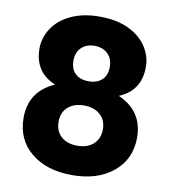

<svg xmlns="http://www.w3.org/2000/svg" viewBox="-84 -818 814 907"><g transform="rotate(10 322.5 -365.0)"><path d="M321.8 15.1Q199.2 15.1 124.5 -46.6Q49.8 -108.4 49.8 -212.9Q49.8 -339.4 168.9 -392.1Q66.9 -434.6 66.9 -547.9Q66.9 -598.1 96.2 -644Q126.5 -690.9 184.6 -718Q242.7 -745.1 321.8 -745.1Q404.8 -745.1 462.9 -716.8Q518.6 -689.5 547.9 -644.8Q577.1 -600.1 577.1 -547.9Q577.1 -434.6 475.1 -392.1Q594.2 -339.4 594.2 -212.9Q594.2 -108.9 519 -46.9Q443.8 15.1 321.8 15.1ZM428.2 -223.1Q428.2 -267.6 398.9 -293.2Q369.6 -318.8 321.8 -318.8Q273.9 -318.8 244.9 -293.2Q215.8 -267.6 215.8 -223.1Q215.8 -178.2 244.4 -152.1Q272.9 -126 321.8 -126Q370.6 -126 399.4 -152.1Q428.2 -178.2 428.2 -223.1ZM409.2 -519Q409.2 -558.6 385 -581.8Q360.8 -605 321.8 -605Q282.7 -605 258.8 -581.8Q234.9 -558.6 234.9 -519Q234.9 -478.5 258.1 -456.8Q281.2 -435.1 321.8 -435.1Q362.3 -435.1 385.7 -456.8Q409.2 -478.5 409.2 -519Z"/></g></svg>

Font: Biathlonist
Style: Bold
Weight: 700
Designer: Go4gold
Foundry: Go4gold
Version: Version 3.010;FEAKit 1.0